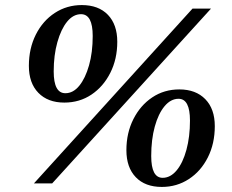

<svg xmlns="http://www.w3.org/2000/svg" viewBox="-20 -724 917 758"><path d="M234 -319Q169 -319 131.5 -357.5Q94 -396 94 -464Q94 -533 121.5 -587.5Q149 -642 196.5 -673Q244 -704 303 -704Q369 -704 406 -665.5Q443 -627 443 -559Q443 -491 415.5 -436.5Q388 -382 341 -350.5Q294 -319 234 -319ZM114 0 740 -690H813L186 0ZM238 -356Q269 -356 293 -385.5Q317 -415 331.5 -466Q346 -517 346 -582Q346 -668 300 -668Q269 -668 245 -638.5Q221 -609 206.5 -557.5Q192 -506 192 -442Q192 -356 238 -356ZM619 14Q553 14 516 -24.5Q479 -63 479 -131Q479 -199 506.5 -253.5Q534 -308 581 -339.5Q628 -371 688 -371Q753 -371 790.5 -332.5Q828 -294 828 -226Q828 -157 800.5 -102.5Q773 -48 725.5 -17Q678 14 619 14ZM622 -22Q653 -22 677.5 -51.5Q702 -81 716 -132.5Q730 -184 730 -248Q730 -334 685 -334Q654 -334 629.5 -304.5Q605 -275 591 -224Q577 -173 577 -108Q577 -22 622 -22Z"/></svg>

Font: Platypi SemiBold
Style: Italic
Weight: 600
Italic angle: -13°
Designer: David Sargent
Foundry: Bolt Cutter Type
Version: Version 1.200; ttfautohint (v1.8.4.7-5d5b)